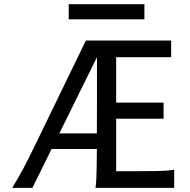

<svg xmlns="http://www.w3.org/2000/svg" viewBox="-20 -909 921 929"><path d="M441.9 0Q443.4 -8.3 444.6 -20.8Q445.8 -33.2 446.5 -54.2Q447.3 -75.2 447.8 -107.4Q448.2 -139.6 448.7 -188H229.5L136.7 0H39.1Q55.7 -26.9 69.3 -51Q83 -75.2 95.5 -98.4Q107.9 -121.6 119.6 -145.3Q131.3 -168.9 144 -194.8L395.5 -712.9H808.1V-632.3H542V-412.6H771.5V-334.5H542V-80.6H622.1Q694.8 -80.6 744.1 -81.5Q793.5 -82.5 822.8 -87.9V0ZM267.1 -263.7H448.7Q449.2 -329.6 449.2 -419.4V-632.3ZM312.5 -888.7H678.7V-815.4H312.5Z"/></svg>

Font: Andika Basic
Style: Regular
Weight: 400
Designer: Annie Olsen & Victor Gaultney
Foundry: SIL International
Version: Version 1.000